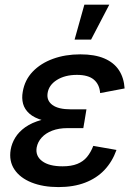

<svg xmlns="http://www.w3.org/2000/svg" viewBox="-20 -777 574 808"><path d="M226.1 10.3Q161.1 10.3 112.8 -9Q64.5 -28.3 40.8 -63.7Q17.1 -99.1 24.9 -147Q29.3 -173.3 44.2 -197.8Q59.1 -222.2 86.4 -241.7Q113.8 -261.2 155.8 -272.7Q197.8 -284.2 256.3 -284.2H338.4L330.6 -237.8H263.7Q227.5 -237.8 200 -227.3Q172.4 -216.8 155.5 -198.2Q138.7 -179.7 134.3 -156.2Q128.4 -120.6 157.5 -98.9Q186.5 -77.1 243.2 -77.1Q280.3 -77.1 305.2 -87.2Q330.1 -97.2 345.9 -116.2Q361.8 -135.3 372.6 -163.1L470.2 -146Q452.6 -96.7 419.7 -61.8Q386.7 -26.9 338.1 -8.3Q289.6 10.3 226.1 10.3ZM253.9 -260.3Q197.3 -260.3 160.6 -270.5Q124 -280.8 103.8 -298.8Q83.5 -316.9 77.1 -340.3Q70.8 -363.8 75.7 -390.6Q84 -440.4 117.7 -475.6Q151.4 -510.7 203.1 -529.5Q254.9 -548.3 317.9 -548.3Q378.9 -548.3 419.2 -531Q459.5 -513.7 480.5 -481.7Q501.5 -449.7 504.4 -404.8L401.4 -385.3Q398.9 -421.4 375.2 -441.7Q351.6 -461.9 303.7 -461.9Q253.4 -461.9 219.2 -440.4Q185.1 -418.9 180.2 -384.3Q175.8 -353.5 200.7 -335.2Q225.6 -316.9 277.8 -316.9H343.8L334.5 -260.3ZM293.9 -610.4 335 -757.3H439.9L363.3 -610.4Z"/></svg>

Font: Inter 17pt Medium
Style: Italic
Weight: 500
Italic angle: -9.3988°
Version: Version 4.001;git-66647c0bb